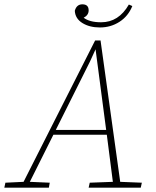

<svg xmlns="http://www.w3.org/2000/svg" viewBox="-41 -868 720 888"><path d="M-21 0 -16 -23 68 -27 399 -681H424L515 -27L615 -23L610 0H369L374 -23L481 -27L453 -245H206L97 -27L189 -23L185 0ZM375 -583 217 -267H450L401 -640ZM421 -741Q373 -741 340 -761.5Q307 -782 305 -818Q313 -848 340 -848Q369 -848 369 -820Q369 -798 346 -786Q359 -776 379 -770.5Q399 -765 427 -765Q508 -765 555 -847L571 -840Q552 -793 511.5 -767Q471 -741 421 -741Z"/></svg>

Font: Source Serif 4 SmText ExtraLight
Style: Italic
Weight: 200
Italic angle: -12°
Designer: Frank Grießhammer
Foundry: Adobe
Version: Version 4.005;hotconv 1.1.0;makeotfexe 2.6.0